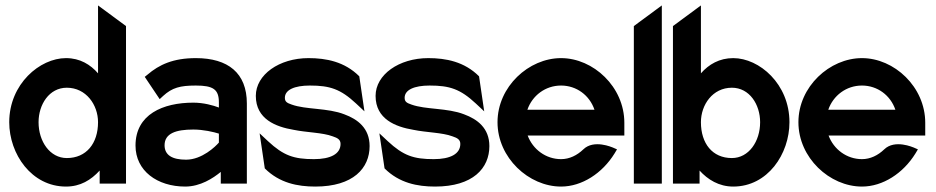

<svg xmlns="http://www.w3.org/2000/svg" viewBox="-20 -676 3445 707"><path d="M14 -226C14 -109 96 11 223 11C276 11 315 -13 347 -48V0H444V-580L341 -656V-406C313 -438 275 -462 223 -462C127 -462 14 -367 14 -226ZM122 -226C122 -291 161 -353 226 -353C297 -353 341 -290 341 -226C341 -148 298 -94 226 -94C164 -94 122 -155 122 -226Z M479 -140C479 -47 559 11 662 11C718 11 765 -20 793 -43V0H889V-295C889 -407 820 -462 701 -462C618 -462 566 -438 523 -401L513 -393L568 -311L581 -323C614 -353 643 -361 701 -361C765 -361 786 -347 786 -299V-280C765 -288 730 -298 692 -298C580 -298 479 -255 479 -140ZM586 -141C586 -185 628 -199 692 -199C729 -199 767 -190 786 -184V-151C774 -137 724 -88 665 -88C614 -88 586 -105 586 -141Z M922 -323C922 -237 996 -209 1061 -198C1109 -188 1168 -188 1205 -174C1223 -168 1234 -162 1234 -146C1234 -109 1197 -90 1136 -90C1062 -90 1024 -103 967 -156L936 -185L955 -56C1009 -2 1076 11 1141 11C1281 11 1341 -57 1341 -138C1341 -204 1297 -237 1248 -255C1187 -279 1106 -272 1054 -291C1036 -297 1029 -302 1029 -316C1029 -345 1064 -361 1121 -361C1195 -361 1234 -348 1291 -295L1322 -266L1303 -395C1249 -449 1181 -462 1116 -462C1008 -462 922 -401 922 -323Z M1363 -323C1363 -237 1437 -209 1502 -198C1550 -188 1609 -188 1646 -174C1664 -168 1675 -162 1675 -146C1675 -109 1638 -90 1577 -90C1503 -90 1465 -103 1408 -156L1377 -185L1396 -56C1450 -2 1517 11 1582 11C1722 11 1782 -57 1782 -138C1782 -204 1738 -237 1689 -255C1628 -279 1547 -272 1495 -291C1477 -297 1470 -302 1470 -316C1470 -345 1505 -361 1562 -361C1636 -361 1675 -348 1732 -295L1763 -266L1744 -395C1690 -449 1622 -462 1557 -462C1449 -462 1363 -401 1363 -323Z M1812 -226C1812 -95 1927 11 2046 11C2123 11 2198 -38 2243 -111L2252 -126L2236 -133C2235 -133 2167 -164 2128 -126C2105 -104 2077 -90 2046 -90C1990 -90 1942 -126 1923 -177H2279V-224C2279 -356 2165 -462 2046 -462C1927 -462 1812 -357 1812 -226ZM1922 -272C1940 -324 1988 -361 2046 -361C2103 -361 2151 -325 2169 -272Z M2314 0H2417V-656L2314 -580Z M2458 0H2556V-48C2586 -15 2627 11 2680 11C2807 11 2887 -109 2887 -226C2887 -367 2776 -462 2680 -462C2629 -462 2590 -439 2561 -406V-656L2458 -580ZM2561 -226C2561 -290 2604 -353 2675 -353C2740 -353 2779 -291 2779 -226C2779 -155 2737 -94 2675 -94C2603 -94 2561 -148 2561 -226Z M2920 -226C2920 -95 3035 11 3154 11C3231 11 3306 -38 3351 -111L3360 -126L3344 -133C3343 -133 3275 -164 3236 -126C3213 -104 3185 -90 3154 -90C3098 -90 3050 -126 3031 -177H3387V-224C3387 -356 3273 -462 3154 -462C3035 -462 2920 -357 2920 -226ZM3030 -272C3048 -324 3096 -361 3154 -361C3211 -361 3259 -325 3277 -272Z"/></svg>

Font: Charger Sport
Style: BlkNrw
Weight: 900
Designer: Jasper
Foundry: Cannot Into Space Fonts
Version: Version 1.1